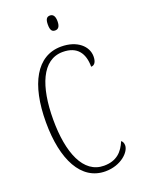

<svg xmlns="http://www.w3.org/2000/svg" viewBox="-169 -981 780 1064"><g transform="rotate(-20 221.0 -448.5)"><path d="M267 -819C283 -819 296 -829 296 -863C296 -896 283 -907 267 -907C249 -907 239 -896 239 -863C239 -829 249 -819 267 -819ZM262 10C355 10 413 -50 413 -88C413 -103 408 -112 400 -118C377 -62 340 -22 265 -22C144 -22 87 -162 87 -358C87 -553 142 -693 264 -693C350 -693 385 -641 385 -562C405 -562 417 -579 417 -612C417 -671 361 -724 266 -724C121 -724 44 -582 44 -358C44 -137 120 10 262 10Z"/></g></svg>

Font: Noto Serif Georgian ExtraCondensed ExtraLight
Style: Regular
Weight: 200
Width: 2
Designer: Monotype Design Team, Akaki Razmadze
Foundry: Google LLC
Version: Version 2.003